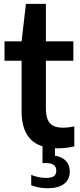

<svg xmlns="http://www.w3.org/2000/svg" viewBox="-20 -760 417 996"><path d="M265 9.5V47.5Q302 53.5 322 74.8Q342 96 342 130Q342 170.5 312.8 193.5Q283.5 216.5 226 216.5Q181 216.5 142 201V147Q178.5 163 221 163Q247 163 259.5 154Q272 145 272 125.5Q272 86 220 86H200.5V-1Q92 -34.5 92 -183.5V-445H3.5V-545.5H92L114.5 -740H218V-545.5H360.5V-445H218V-201Q218 -162 227.5 -139.5Q237 -117 256.8 -107.2Q276.5 -97.5 309 -97.5Q330 -97.5 365.5 -104V-0.5Q322 9.5 277 9.5Z"/></svg>

Font: Encode Sans Semi Condensed SmBd
Style: Regular
Weight: 600
Width: 4
Designer: Multiple Designers
Foundry: Impallari Type
Version: Version 2.000